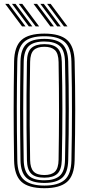

<svg xmlns="http://www.w3.org/2000/svg" viewBox="-20 -984 468 1011"><path d="M213.8 7Q129.6 7 92.6 -27.1Q55.6 -61.2 54.2 -139.7Q53.2 -213.9 52.5 -277.8Q51.9 -341.8 51.9 -402.1Q51.9 -462.4 52.5 -525.3Q53.2 -588.1 54.2 -660.1Q55.6 -738.9 92.7 -772.9Q129.8 -807 213.8 -807Q295.8 -807 333.5 -773.4Q371.1 -739.7 373 -660.2Q374.5 -595.1 375.3 -533.1Q376.1 -471.1 376.1 -408.6Q376.1 -346 375.3 -279.7Q374.6 -213.3 373 -139.5Q371.1 -58.9 332.7 -25.9Q294.3 7 213.8 7ZM213.8 -6.8Q285.6 -6.8 320.2 -36.6Q354.7 -66.4 356.1 -140.1Q357.5 -208 358.2 -270.5Q358.8 -333.1 358.9 -394.9Q359 -456.6 358.4 -521.8Q357.7 -586.9 356.1 -659.7Q354.7 -732.5 320.7 -762.8Q286.6 -793.2 213.8 -793.2Q138.3 -793.2 105.4 -762Q72.6 -730.8 71.1 -659.7Q70 -599.8 69.3 -542.3Q68.7 -484.8 68.6 -423.9Q68.6 -363 69.1 -293.5Q69.6 -224 71.1 -140.1Q72.3 -66.1 107.1 -36.5Q142 -6.8 213.8 -6.8ZM213.8 -20.7Q147.7 -20.7 118.4 -48.4Q89.1 -76.1 87.9 -140.1Q86.9 -213.9 86.3 -277.8Q85.7 -341.7 85.7 -402Q85.7 -462.4 86.3 -525.2Q86.9 -588 87.9 -659.7Q89.1 -723.8 118.3 -751.5Q147.4 -779.3 213.8 -779.3Q277.7 -779.3 307.6 -752.2Q337.5 -725 339.2 -659.3Q340.6 -597.8 341.5 -536.1Q342.3 -474.5 342.3 -411Q342.3 -347.4 341.6 -280.2Q340.8 -213.1 339.2 -140.5Q337.7 -74.1 307 -47.4Q276.3 -20.7 213.8 -20.7ZM213.8 -34.6Q266.6 -34.6 293.8 -57.6Q321 -80.7 322.3 -140.9Q323.7 -207.5 324.4 -270.8Q325.1 -334.1 325.2 -396.7Q325.3 -459.4 324.6 -524.2Q323.9 -589.1 322.3 -658.9Q321 -718.3 294.5 -741.8Q268 -765.4 213.8 -765.4Q156.4 -765.4 131.2 -740.8Q106 -716.1 104.8 -659.3Q103.7 -594.6 103 -532.9Q102.4 -471.3 102.3 -409Q102.2 -346.7 102.9 -280.5Q103.5 -214.2 104.8 -140.5Q106 -84.1 131.2 -59.3Q156.3 -34.6 213.8 -34.6ZM213.8 -48.4Q165.6 -48.4 144.1 -70Q122.6 -91.6 121.8 -141.5Q120.2 -226.9 119.7 -311.8Q119.2 -396.7 119.7 -483Q120.2 -569.4 121.8 -658.9Q122.6 -710.8 145.4 -731.2Q168.3 -751.6 213.8 -751.6Q260.3 -751.6 282.3 -730.6Q304.2 -709.6 305.4 -658.6Q306.9 -595.3 307.7 -533.9Q308.5 -472.6 308.5 -410.2Q308.5 -347.7 307.8 -281.5Q307.1 -215.2 305.5 -141.8Q304.3 -90.2 282.1 -69.3Q259.9 -48.4 213.8 -48.4ZM213.8 -62.3Q251.3 -62.3 269.5 -80.2Q287.7 -98.2 288.5 -142.7Q289.5 -206.7 290.1 -268Q290.7 -329.3 290.8 -391.4Q290.8 -453.4 290.3 -519.1Q289.8 -584.7 288.5 -657.1Q287.7 -703.2 268.9 -720.4Q250 -737.7 213.8 -737.7Q175.8 -737.7 157.6 -719.9Q139.4 -702.2 138.6 -658.3Q137.2 -575.8 136.6 -494.1Q135.9 -412.3 136.4 -325.7Q136.8 -239 138.6 -141.5Q139.4 -99.1 157 -80.7Q174.6 -62.3 213.8 -62.3ZM167.6 -845 78.9 -963.7H97.3L186 -845ZM96.1 -845 7.4 -963.7H25.8L114.5 -845ZM131.8 -845 43.1 -963.7H61.6L150.3 -845ZM316.8 -845 228.1 -963.7H246.6L335.3 -845ZM245.3 -845 156.6 -963.7H175.1L263.8 -845ZM281.1 -845 192.4 -963.7H210.8L299.6 -845Z"/></svg>

Font: Big Shoulders Inline Text SC Thin
Style: Regular
Weight: 100
Designer: Patric King
Foundry: XO Type Co
Version: Version 2.002